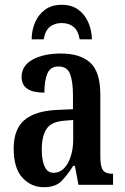

<svg xmlns="http://www.w3.org/2000/svg" viewBox="-20 -770 519 800"><path d="M162 10Q110 10 73.5 -29.5Q37 -69 37 -151Q37 -232 82 -270Q127 -308 218 -312L284 -315V-373Q284 -430 272 -461.5Q260 -493 224 -493Q190 -493 177.5 -464Q165 -435 165 -384Q70 -384 70 -449Q70 -497 116.5 -522Q163 -547 233 -547Q315 -547 356.5 -508.5Q398 -470 398 -375V-118Q398 -76 409 -61Q420 -46 448 -46H451V0H307L292 -79H285Q259 -38 234.5 -14Q210 10 162 10ZM203 -50Q240 -50 262.5 -90Q285 -130 285 -191V-270L247 -267Q194 -263 174 -233Q154 -203 154 -146Q154 -102 166 -76Q178 -50 203 -50ZM112 -606Q112 -644 126 -676.5Q140 -709 167.5 -729.5Q195 -750 237 -750Q279 -750 306.5 -729.5Q334 -709 348 -676.5Q362 -644 363 -606H312Q306 -642 286.5 -658Q267 -674 237 -674Q207 -674 187.5 -658Q168 -642 162 -606Z"/></svg>

Font: Noto Serif ExtraCondensed SemiBold
Style: Regular
Weight: 600
Width: 2
Designer: Monotype Design Team
Foundry: Monotype Imaging Inc.
Version: Version 2.015; ttfautohint (v1.8.4.7-5d5b)